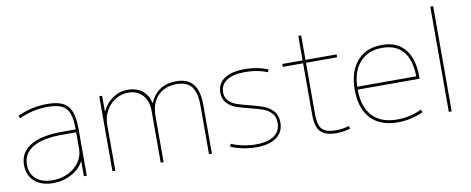

<svg xmlns="http://www.w3.org/2000/svg" viewBox="-64 -1016 3219 1312"><g transform="rotate(-10 1545.5 -360.0)"><path d="M40 -145Q40 -233 115.5 -279Q191 -325 334 -325H430Q430 -397 415 -436.5Q400 -476 365 -493Q330 -510 267 -510Q164 -510 70 -466L61 -484Q159 -530 267 -530Q336 -530 375.5 -510.5Q415 -491 432.5 -446.5Q450 -402 450 -325V0H430V-104H429Q401 -52 343 -21Q285 10 216 10Q135 10 87.5 -32Q40 -74 40 -145ZM216 -10Q275 -10 324 -34Q373 -58 401.5 -99Q430 -140 430 -190V-305H334Q199 -305 129.5 -264Q60 -223 60 -145Q60 -82 101.5 -46Q143 -10 216 -10Z M628 -520H648V-412H650Q677 -468 723.5 -499Q770 -530 827 -530Q886 -530 926.5 -498.5Q967 -467 978 -412H980Q1033 -530 1162 -530Q1241 -530 1279.5 -483.5Q1318 -437 1318 -340V0H1298V-340Q1298 -428 1265.5 -469Q1233 -510 1162 -510Q1079 -510 1031 -459Q983 -408 983 -320V0H963V-360Q963 -428 926 -469Q889 -510 827 -510Q778 -510 737 -484.5Q696 -459 672 -415.5Q648 -372 648 -320V0H628Z M1448 -26 1457 -44Q1490 -29 1536 -19.5Q1582 -10 1627 -10Q1709 -10 1753 -41Q1797 -72 1797 -130Q1797 -172 1774 -197Q1751 -222 1717 -234.5Q1683 -247 1625 -261Q1567 -275 1531.5 -288.5Q1496 -302 1471.5 -329Q1447 -356 1447 -400Q1447 -462 1496.5 -496Q1546 -530 1637 -530Q1682 -530 1726 -521.5Q1770 -513 1800 -499L1791 -481Q1764 -494 1722.5 -502Q1681 -510 1637 -510Q1554 -510 1510.5 -481.5Q1467 -453 1466 -400Q1466 -363 1487.5 -340.5Q1509 -318 1540.5 -306.5Q1572 -295 1629 -281Q1690 -266 1727 -251.5Q1764 -237 1790 -207.5Q1816 -178 1816 -128Q1816 -63 1766 -26.5Q1716 10 1627 10Q1580 10 1531 0Q1482 -10 1448 -26Z M2039 -140V-500H1898V-520H2039V-690H2059V-520H2275V-500H2059V-140Q2059 -67 2086 -38.5Q2113 -10 2182 -10Q2231 -10 2272 -24L2278 -5Q2233 10 2182 10Q2105 10 2072 -24.5Q2039 -59 2039 -140Z M2355 -260Q2355 -386 2417.5 -458Q2480 -530 2590 -530Q2695 -530 2750 -463Q2805 -396 2805 -268V-258H2375Q2376 -137 2435.5 -73.5Q2495 -10 2607 -10Q2698 -10 2776 -48L2785 -30Q2746 -11 2700 -0.5Q2654 10 2607 10Q2486 10 2420.5 -60Q2355 -130 2355 -260ZM2785 -278Q2783 -393 2733.5 -451.5Q2684 -510 2590 -510Q2492 -510 2435.5 -449Q2379 -388 2375 -278Z M2962 -730H2982V0H2962Z"/></g></svg>

Font: Enso Thin
Style: Regular
Weight: 100
Designer: Coji Morishita
Foundry: UNDERFOREST DESIGN
Version: Version 1.000